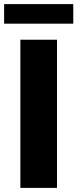

<svg xmlns="http://www.w3.org/2000/svg" viewBox="-23 -913 376 933"><path d="M-3 -893V-798H333V-893ZM76 -720V0H254V-720Z"/></svg>

Font: Kufam Arabic Latin Roman Bold
Style: Regular
Weight: 700
Designer: Wael Morcos & Artur Schmal
Version: Version 1.200;PS 001.200;hotconv 1.0.88;makeotf.lib2.5.64775